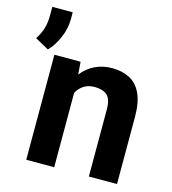

<svg xmlns="http://www.w3.org/2000/svg" viewBox="-166 -841 837 933"><g transform="rotate(15 252.5 -375.0)"><path d="M282.2 -427.7Q250.5 -427.7 228 -413.3Q205.6 -398.9 192.4 -374.5V0H51.8V-528.3H183.6L188.5 -465.3Q215.8 -500.5 254.6 -519.3Q293.5 -538.1 341.3 -538.1Q391.1 -538.1 428.7 -518.8Q466.3 -499.5 487.3 -455.3Q508.3 -411.1 508.3 -336.9V0H366.7V-337.4Q366.7 -389.6 344.7 -408.7Q322.8 -427.7 282.2 -427.7ZM84.5 -750.5V-715.3Q84.5 -669.4 64.5 -622.3Q44.4 -575.2 14.6 -544.9L-54.7 -583Q-37.6 -609.4 -27.8 -638.4Q-18.1 -667.5 -18.1 -708.5V-750.5Z"/></g></svg>

Font: Vazirmatn RD UI FD
Style: Bold
Weight: 700
Designer: Saber Rastikerdar
Foundry: Saber Rastikerdar
Version: Version 33.003